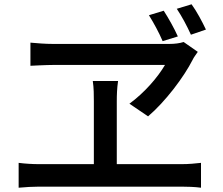

<svg xmlns="http://www.w3.org/2000/svg" viewBox="-20 -874 1040 896"><path d="M744 -824 675 -803C698 -766 722 -722 739 -682L810 -704C793 -742 766 -790 744 -824ZM874 -854 805 -833C829 -797 852 -754 871 -712L941 -736C923 -774 898 -821 874 -854ZM903 -632 837 -678C819 -672 795 -669 770 -669C675 -669 313 -669 227 -669C193 -669 154 -672 122 -675V-567C122 -567 196 -571 234 -571C303 -571 678 -571 750 -571C716 -513 655 -442 584 -390L671 -331C751 -399 838 -514 879 -595C885 -608 894 -618 903 -632ZM67 -114V2C100 -1 133 -3 162 -3H828C850 -3 890 -2 918 2V-114C891 -111 862 -108 828 -108H525V-401C525 -431 526 -462 531 -496H413C418 -463 418 -429 418 -401V-108H162C132 -108 98 -110 67 -114Z"/></svg>

Font: Noto Sans TC Medium
Style: Regular
Weight: 500
Designer: Ryoko NISHIZUKA 西塚涼子 (kana, bopomofo & ideographs); Paul D. Hunt (Latin, Greek & Cyrillic); Sandoll Communications 산돌커뮤니
Foundry: Adobe
Version: Version 2.004;hotconv 1.0.118;makeotfexe 2.5.65603